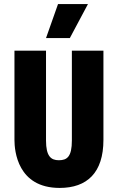

<svg xmlns="http://www.w3.org/2000/svg" viewBox="-20 -909 579 943"><path d="M323 -722 412 -889H265L206 -722ZM273 14C407 14 488 -60 488 -222V-660H333V-219C333 -140 310 -122 269 -122C230 -122 206 -142 206 -219V-660H51V-222C51 -168 66 14 273 14Z"/></svg>

Font: Bricolage Grotesque 10pt Condensed ExtraBold
Style: Regular
Weight: 800
Width: 3
Designer: Mathieu Triay
Foundry: Atelier Triay
Version: Version 1.000;gftools[0.9.29]